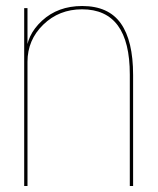

<svg xmlns="http://www.w3.org/2000/svg" viewBox="-20 -619 526 639"><path d="M60.5 0H71.5V-458V-592H60.5ZM412 0H423V-369Q423 -483.5 382 -541.2Q341 -599 253.5 -599Q173 -599 120 -550.2Q67 -501.5 67 -436.5L71.5 -413.5Q71.5 -486 124 -537Q176.5 -588 253 -588Q332.5 -588 372.2 -534Q412 -480 412 -371Z"/></svg>

Font: Anybody UltraCondensed Thin Thin
Style: Regular
Weight: 250
Version: Version 1.111